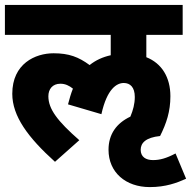

<svg xmlns="http://www.w3.org/2000/svg" viewBox="-20 -642 778 782"><path d="M422 -32C422 60 492 120 590 120C655 120 700 103 738 86L695 -17C657 3 631 10 603 10C574 10 553 -3 553 -32C553 -60 574 -82 632 -88C658 -140 674 -188 674 -250C674 -327 639 -384 576 -409V-500H724V-622H0V-500H431V-417C399 -410 370 -397 345 -377C300 -410 261 -425 198 -425C124 -425 30 -383 30 -260C30 -169 94 -82 204 17L303 -71C214 -149 177 -198 177 -250C177 -279 194 -301 226 -301C246 -301 262 -293 277 -281C269 -261 263 -240 257 -217L393 -177C416 -281 456 -304 484 -304C510 -304 529 -287 529 -247C529 -219 522 -193 511 -167C454 -140 422 -95 422 -32Z"/></svg>

Font: Noto Sans SemiCondensed ExtraBold
Style: Italic
Weight: 800
Width: 4
Italic angle: -12°
Designer: Monotype Design Team
Foundry: Monotype Imaging Inc.
Version: Version 2.013